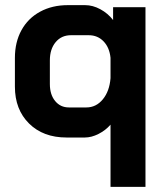

<svg xmlns="http://www.w3.org/2000/svg" viewBox="-20 -527 644 747"><path d="M410 -42Q391 -20 363.5 -6Q336 8 310 8H239Q148 8 93 -46.5Q38 -101 38 -190V-302Q38 -363 63.5 -409.5Q89 -456 136 -481.5Q183 -507 244 -507H311Q341 -507 370.5 -491Q400 -475 420 -449V-499H546V200H410ZM316 -109Q354 -109 380 -140.5Q406 -172 410 -223V-302Q406 -342 383 -366Q360 -390 325 -390H256Q219 -390 196.5 -363Q174 -336 174 -292V-200Q174 -159 194.5 -134Q215 -109 248 -109Z"/></svg>

Font: Bai Jamjuree
Style: Bold
Weight: 700
Designer: Katatrad Aksorn Co.,Ltd.
Foundry: Cadson Demak Co.,Ltd.
Version: Version 1.000; ttfautohint (v1.6)